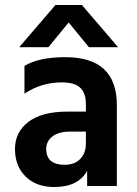

<svg xmlns="http://www.w3.org/2000/svg" viewBox="-20 -745 547 769"><path d="M174 -556H57L202 -725H308L453 -556H336L255 -655ZM197 4Q125 4 82.5 -38Q40 -80 40 -148Q40 -216 94 -257Q148 -298 250 -298H324V-329Q324 -371 302 -393Q280 -415 227 -415Q146 -415 78 -370V-481Q135 -516 242 -516Q448 -516 448 -324V0H329V-61Q294 4 197 4ZM239 -85Q279 -85 301.5 -108.5Q324 -132 324 -170V-218H262Q215 -218 190 -198.5Q165 -179 165 -149Q165 -85 239 -85Z"/></svg>

Font: Hind Colombo SemiBold
Style: Regular
Weight: 600
Designer: Jyotish Sonowal, Aditi Pimprikar
Foundry: Indian Type Foundry
Version: Version 1.000;PS 1.0;hotconv 1.0.86;makeotf.lib2.5.63406; tt